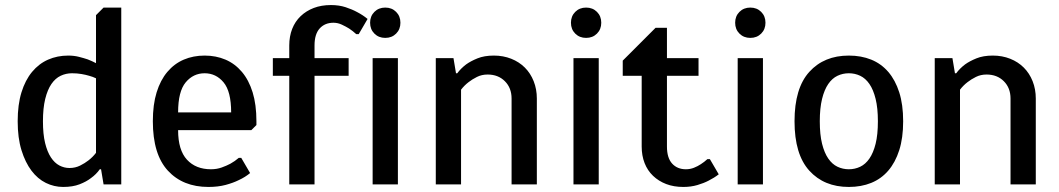

<svg xmlns="http://www.w3.org/2000/svg" viewBox="-20 -730 4190 760"><path d="M360 -420Q348 -426 333 -430Q320 -434 302.5 -437Q285 -440 265 -440Q241 -440 220 -430Q199 -420 183.5 -397.5Q168 -375 159 -338.5Q150 -302 150 -250Q150 -199 158.5 -164Q167 -129 181.5 -107Q196 -85 215 -75Q234 -65 255 -65Q278 -65 297 -74.5Q316 -84 330 -95Q347 -108 360 -125ZM390 -700H460V0H390L380 -60H375Q361 -40 340 -25Q322 -11 295 -0.5Q268 10 230 10Q194 10 161.5 -6Q129 -22 104.5 -54.5Q80 -87 65 -135.5Q50 -184 50 -250Q50 -316 65 -364.5Q80 -413 107 -445.5Q134 -478 170.5 -494Q207 -510 250 -510Q273 -510 292.5 -505Q312 -500 327 -495Q345 -488 360 -480V-670Z M790 -510Q835 -510 872.5 -494Q910 -478 937.5 -445.5Q965 -413 980 -364.5Q995 -316 995 -250V-235L975 -215H685Q685 -136 720 -98Q755 -60 815 -60Q838 -60 857.5 -67Q877 -74 892 -82Q910 -92 925 -105H935L970 -45Q951 -29 925 -17Q903 -6 873 2Q843 10 805 10Q704 10 644.5 -54.5Q585 -119 585 -250Q585 -316 600 -364.5Q615 -413 642.5 -445.5Q670 -478 707.5 -494Q745 -510 790 -510ZM790 -440Q745 -440 715 -404Q685 -368 685 -285H895Q895 -368 865 -404Q835 -440 790 -440Z M1300 -640Q1266 -640 1245.5 -617.5Q1225 -595 1225 -550V-500H1360V-430H1225V0H1125V-430H1060V-500H1125V-550Q1125 -586 1136.5 -615.5Q1148 -645 1170 -666Q1192 -687 1222 -698.5Q1252 -710 1290 -710Q1322 -710 1348 -701.5Q1374 -693 1394 -682Q1417 -670 1435 -655L1400 -595H1390Q1377 -607 1362 -617Q1349 -625 1333 -632.5Q1317 -640 1300 -640Z M1555 -500V0H1455V-500ZM1565 -640Q1565 -614 1548 -597Q1531 -580 1505 -580Q1479 -580 1462 -597Q1445 -614 1445 -640Q1445 -666 1462 -683Q1479 -700 1505 -700Q1531 -700 1548 -683Q1565 -666 1565 -640Z M1910 -435Q1887 -435 1868 -425.5Q1849 -416 1835 -405Q1818 -392 1805 -375V0H1705V-500H1775L1785 -440H1790Q1804 -459 1825 -475Q1843 -488 1870 -499Q1897 -510 1935 -510Q1972 -510 2003.5 -497.5Q2035 -485 2057.5 -462.5Q2080 -440 2092.5 -408.5Q2105 -377 2105 -340V0H2005V-340Q2005 -382 1978.5 -408.5Q1952 -435 1910 -435Z M2350 -500V0H2250V-500ZM2360 -640Q2360 -614 2343 -597Q2326 -580 2300 -580Q2274 -580 2257 -597Q2240 -614 2240 -640Q2240 -666 2257 -683Q2274 -700 2300 -700Q2326 -700 2343 -683Q2360 -666 2360 -640Z M2620 -150Q2620 -105 2640.5 -82.5Q2661 -60 2695 -60Q2712 -60 2727 -66Q2742 -72 2754 -80Q2768 -89 2780 -100H2790L2825 -40Q2807 -26 2785 -15Q2766 -5 2740.5 2.5Q2715 10 2685 10Q2647 10 2617 -1.5Q2587 -13 2565 -34Q2543 -55 2531.5 -84.5Q2520 -114 2520 -150V-430H2445V-490L2575 -620H2620V-500H2745V-430H2620Z M3000 -500V0H2900V-500ZM3010 -640Q3010 -614 2993 -597Q2976 -580 2950 -580Q2924 -580 2907 -597Q2890 -614 2890 -640Q2890 -666 2907 -683Q2924 -700 2950 -700Q2976 -700 2993 -683Q3010 -666 3010 -640Z M3555 -250Q3555 -184 3539.5 -135.5Q3524 -87 3496 -54.5Q3468 -22 3428.5 -6Q3389 10 3340 10Q3242 10 3183.5 -54.5Q3125 -119 3125 -250Q3125 -381 3183.5 -445.5Q3242 -510 3340 -510Q3389 -510 3428.5 -494Q3468 -478 3496 -445.5Q3524 -413 3539.5 -364.5Q3555 -316 3555 -250ZM3455 -250Q3455 -302 3446 -338.5Q3437 -375 3421.5 -397.5Q3406 -420 3385 -430Q3364 -440 3340 -440Q3316 -440 3295 -430Q3274 -420 3258.5 -397.5Q3243 -375 3234 -338.5Q3225 -302 3225 -250Q3225 -197 3234 -161Q3243 -125 3258.5 -102.5Q3274 -80 3295 -70Q3316 -60 3340 -60Q3364 -60 3385 -70Q3406 -80 3421.5 -102.5Q3437 -125 3446 -161Q3455 -197 3455 -250Z M3885 -435Q3862 -435 3843 -425.5Q3824 -416 3810 -405Q3793 -392 3780 -375V0H3680V-500H3750L3760 -440H3765Q3779 -459 3800 -475Q3818 -488 3845 -499Q3872 -510 3910 -510Q3947 -510 3978.5 -497.5Q4010 -485 4032.5 -462.5Q4055 -440 4067.5 -408.5Q4080 -377 4080 -340V0H3980V-340Q3980 -382 3953.5 -408.5Q3927 -435 3885 -435Z"/></svg>

Font: Scada
Style: Regular
Weight: 400
Designer: Jovanny Lemonad
Foundry: Jovanny Lemonad
Version: Version 3.005; ttfautohint (v0.91) -l 8 -r 50 -G 200 -x 0 -w